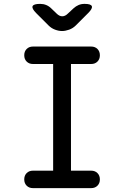

<svg xmlns="http://www.w3.org/2000/svg" viewBox="-20 -970 640 990"><path d="M346 -90H450Q470 -90 482.5 -77.5Q495 -65 495 -45Q495 -25 482.5 -12.5Q470 0 450 0H150Q130 0 117.5 -12.5Q105 -25 105 -45Q105 -65 117.5 -77.5Q130 -90 150 -90H254V-640H150Q130 -640 117.5 -652.5Q105 -665 105 -685Q105 -705 117.5 -717.5Q130 -730 150 -730H450Q470 -730 482.5 -717.5Q495 -705 495 -685Q495 -665 482.5 -652.5Q470 -640 450 -640H346ZM187 -950Q204 -950 218.5 -944Q233 -938 245 -926L272 -900Q286 -886 301 -886Q316 -886 330 -900L359 -927Q371 -938 385 -944Q399 -950 416 -950Q449 -950 453.5 -938Q458 -926 435 -903L371 -839Q356 -824 336.5 -817Q317 -810 300 -810Q283 -810 264 -817Q245 -824 230 -839L167 -902Q143 -926 148 -938Q153 -950 187 -950Z"/></svg>

Font: Maple Mono NF
Style: Regular
Weight: 400
Monospace: yes
Designer: subframe7536
Version: Version 7.000